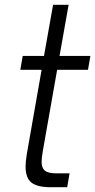

<svg xmlns="http://www.w3.org/2000/svg" viewBox="-20 -783 398 803"><path d="M191 0Q137 0 112 -19Q87 -38 87 -87Q87 -105 92 -138L154 -491H65L75 -549H164L202 -763H267L229 -549H358L348 -491H219L159 -151Q154 -121 154 -106Q154 -81 167.5 -69.5Q181 -58 216 -58H271L261 0Z"/></svg>

Font: Open Sauce One Light Italic
Style: Regular
Weight: 300
Italic angle: -10°
Designer: Alfredo Marco Pradil
Foundry: Creative Sauce Fz LLC
Version: Version 1.477